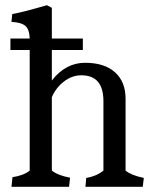

<svg xmlns="http://www.w3.org/2000/svg" viewBox="-20 -717 592 737"><path d="M20 -525V-569H94Q93 -604 77.5 -617.5Q62 -631 24 -633L27 -663Q63 -669 160 -697L179 -687V-569H298V-525H179V-408Q232 -476 306.5 -476Q381 -476 421.5 -439.5Q462 -403 462 -338V-62Q484 -44 532 -34L528 0H308L311 -34Q349 -40 377 -62V-329Q377 -428 292 -428Q257 -428 226 -404.5Q195 -381 179 -344V-62Q204 -43 249 -35L245 0H24L28 -37Q70 -43 94 -62V-525Z"/></svg>

Font: Caladea
Style: Regular
Weight: 400
Designer: Carolina Giovagnoli and Andres Torresi
Foundry: Carolina Giovagnoli and Andres Torresi
Version: Version 1.002